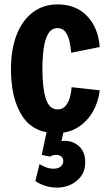

<svg xmlns="http://www.w3.org/2000/svg" viewBox="-20 -593 502 874"><path d="M237 13Q131 13 80.5 -66Q30 -145 30 -278Q30 -368 55.5 -434Q81 -500 129 -536.5Q177 -573 242 -573Q325 -573 376 -520.5Q427 -468 434 -379L304 -353Q302 -378 296.5 -404Q291 -430 278 -447.5Q265 -465 242 -465Q214 -465 199 -438.5Q184 -412 178.5 -369.5Q173 -327 173 -278Q173 -193 188.5 -144Q204 -95 242 -95Q266 -95 279.5 -112Q293 -129 299 -152.5Q305 -176 306 -196L434 -182Q428 -129 402.5 -84.5Q377 -40 335 -13.5Q293 13 237 13ZM241 261Q210 261 184.5 252.5Q159 244 141 231L160 154Q171 161 188 168Q205 175 224 175Q244 175 256 165.5Q268 156 268 140Q268 126 258.5 119Q249 112 237 112Q227 112 220.5 114Q214 116 208 120L170 112L201 -33H278L260 49Q266 48 274 48Q313 48 340.5 73.5Q368 99 368 146Q368 183 349.5 208.5Q331 234 302 247.5Q273 261 241 261Z"/></svg>

Font: Freeman
Style: Regular
Weight: 400
Designer: Vernon Adams, Aoife Mooney, Rodrigo Fuenzalida
Foundry: Rodrigo Fuenzalida
Version: Version 1.000; ttfautohint (v1.8.4.7-5d5b)